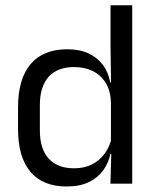

<svg xmlns="http://www.w3.org/2000/svg" viewBox="-20 -682 577 713"><path d="M227 10.5Q139 10.5 93 -44Q47 -98.5 47 -203V-283.5Q47 -388.5 93.5 -443.8Q140 -499 230.5 -499Q275.5 -499 308.5 -483.8Q341.5 -468.5 362 -441Q382.5 -413.5 389.5 -376H416L392 -301.5Q390.5 -344.5 372.8 -373.8Q355 -403 324.8 -418Q294.5 -433 255.5 -433Q193.5 -433 160.8 -397Q128 -361 128 -291V-198Q128 -129 160.8 -93Q193.5 -57 255.5 -57Q292.5 -57 321 -71.2Q349.5 -85.5 368.2 -110.8Q387 -136 394 -168L414 -110H390Q383 -77 363.2 -49.5Q343.5 -22 310.2 -5.8Q277 10.5 227 10.5ZM390 0 393.5 -118 392 -144V-348L392.5 -365L390.5 -503.5V-662.5H471V0Z"/></svg>

Font: Anek Telugu Medium
Style: Regular
Weight: 400
Version: Version 1.003